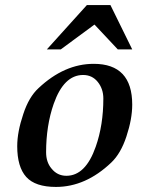

<svg xmlns="http://www.w3.org/2000/svg" viewBox="-20 -721 595 758"><path d="M502 -526H445L353 -624L220 -526H165L323 -701H416ZM502 -308Q502 -251 479 -182Q457 -115 419 -79Q318 17 201 17Q119 17 83.5 -22.5Q48 -62 48 -144Q48 -200 72 -271Q94 -338 132 -373Q234 -469 350 -469Q502 -469 502 -308ZM388 -332Q388 -370 366 -397.5Q344 -425 308 -425Q232 -425 192 -311Q162 -225 162 -120Q162 -81 183 -56Q206 -27 242 -27Q318 -27 358 -142Q388 -227 388 -332Z"/></svg>

Font: GFS Didot
Style: Bold Italic
Weight: 700
Italic angle: -12°
Designer: Designed by Takis Katsoulidis and George D. Matthiopoulos.
Foundry: Designed by Takis Katsoulidis and George D. Matthiopoulos.
Version: Version 1.0